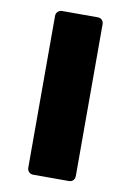

<svg xmlns="http://www.w3.org/2000/svg" viewBox="-74 -663 489 716"><g transform="rotate(10 170.0 -305.0)"><path d="M103 5Q93 5 86.5 -1.5Q80 -8 80 -18V-592Q80 -602 86.5 -608.5Q93 -615 103 -615H237Q248 -615 254 -608.5Q260 -602 260 -592V-18Q260 -8 254 -1.5Q248 5 237 5Z"/></g></svg>

Font: Rubik Black
Style: Regular
Weight: 900
Designer: Hubert and Fischer
Foundry: Hubert and Fischer
Version: Version 2.300;gftools[0.9.30]